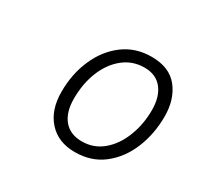

<svg xmlns="http://www.w3.org/2000/svg" viewBox="-86 -822 543 529"><g transform="rotate(30 186.0 -557.5)"><path d="M205.6 -390.6Q152.8 -390.6 122.1 -424.6Q91.3 -458.5 91.3 -516.6Q91.3 -573.7 112.1 -620.8Q132.8 -668 170.4 -696Q208 -724.1 258.8 -724.1Q315.9 -724.1 343.8 -688.7Q371.6 -653.3 371.6 -599.6Q371.6 -543.9 352.1 -496.3Q332.5 -448.7 295.4 -419.7Q258.3 -390.6 205.6 -390.6ZM208 -425.8Q245.6 -425.8 273.7 -449.5Q301.8 -473.1 317.1 -512.5Q332.5 -551.8 332.5 -597.2Q332.5 -639.2 313 -663.8Q293.5 -688.5 256.8 -688.5Q219.2 -688.5 190.7 -665.8Q162.1 -643.1 146.2 -604.2Q130.4 -565.4 130.4 -517.1Q130.4 -474.1 150.4 -450Q170.4 -425.8 208 -425.8Z"/></g></svg>

Font: Open Sans Light
Style: Italic
Weight: 300
Italic angle: -12°
Designer: Monotype Design Team
Foundry: Monotype Imaging Inc.
Version: Version 3.003; ttfautohint (v1.8.4)